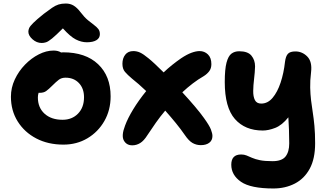

<svg xmlns="http://www.w3.org/2000/svg" viewBox="-20 -809 1863 1090"><path d="M340 12Q253 12 186 -23Q119 -58 80.5 -119.5Q42 -181 42 -260Q42 -311 64 -358Q86 -405 122 -442Q158 -479 200.5 -500.5Q243 -522 284 -522Q310 -522 327 -511Q333 -512 338 -512Q466 -512 537 -444.5Q608 -377 608 -262Q608 -184 572.5 -122Q537 -60 476.5 -24Q416 12 340 12ZM195 -256Q195 -198 233 -163.5Q271 -129 335 -129Q389 -129 423 -164Q457 -199 457 -257Q457 -307 428 -337.5Q399 -368 352 -368Q329 -368 313.5 -356Q298 -344 278 -324Q256 -302 242 -292Q228 -282 205 -282Q202 -282 199 -282Q195 -269 195 -256ZM217 -565Q188 -565 164.5 -586Q141 -607 141 -629Q141 -639 145.5 -649.5Q150 -660 168.5 -678.5Q187 -697 228 -730Q257 -752 276 -765Q295 -778 312.5 -783.5Q330 -789 354 -789Q379 -789 398.5 -777Q418 -765 437 -740Q459 -711 479 -694.5Q499 -678 514 -667Q529 -656 538 -644.5Q547 -633 547 -615Q547 -593 527.5 -581Q508 -569 473 -569Q442 -569 410.5 -585Q379 -601 337 -648Q297 -608 275.5 -590.5Q254 -573 241.5 -569Q229 -565 217 -565Z M731 16Q698 16 683 -11.5Q668 -39 690 -96Q705 -137 736 -188Q767 -239 810 -292Q766 -334 729 -363Q704 -384 689.5 -401Q675 -418 675 -447Q675 -478 691 -498.5Q707 -519 737 -519Q757 -519 775.5 -510.5Q794 -502 823 -478Q838 -466 860.5 -445Q883 -424 909 -398Q932 -420 957 -440Q982 -460 1008 -478Q1041 -500 1067 -509.5Q1093 -519 1113 -519Q1141 -519 1160.5 -500Q1180 -481 1180 -445Q1180 -421 1168 -405Q1156 -389 1137 -377Q1104 -358 1074 -335Q1044 -312 1015 -285Q1053 -244 1086 -205Q1119 -166 1138 -139Q1169 -96 1177.5 -73.5Q1186 -51 1186 -37Q1186 -12 1168 1.5Q1150 15 1120 15Q1095 15 1073.5 3Q1052 -9 1029 -43Q1007 -75 978.5 -110Q950 -145 918 -181Q890 -148 865 -112.5Q840 -77 817 -42Q797 -10 776 3Q755 16 731 16Z M1532 261Q1403 261 1348 223Q1293 185 1293 126Q1293 68 1349 68Q1366 68 1379.5 73.5Q1393 79 1411 87Q1429 95 1456 100.5Q1483 106 1527 106Q1580 106 1601 79.5Q1622 53 1622 5Q1622 -39 1620.5 -73.5Q1619 -108 1617 -143Q1581 -98 1542.5 -83Q1504 -68 1472 -68Q1371 -68 1313.5 -133.5Q1256 -199 1256 -343Q1256 -416 1266 -453.5Q1276 -491 1294 -504.5Q1312 -518 1338 -518Q1387 -518 1407.5 -493Q1428 -468 1428 -432Q1427 -398 1422.5 -361.5Q1418 -325 1417.5 -293Q1417 -261 1427 -241Q1437 -221 1463 -221Q1500 -221 1527.5 -253.5Q1555 -286 1573 -340Q1591 -394 1598 -458Q1602 -490 1614.5 -503.5Q1627 -517 1657 -517Q1696 -517 1724.5 -488Q1753 -459 1746 -400Q1740 -350 1741 -311.5Q1742 -273 1746 -239.5Q1750 -206 1755.5 -171.5Q1761 -137 1765 -94.5Q1769 -52 1769 5Q1769 92 1738.5 148.5Q1708 205 1654 233Q1600 261 1532 261Z"/></svg>

Font: Shantell Sans Normal
Style: Bold
Weight: 700
Designer: Stephen Nixon, Anya Danilova, Shantell Martin
Foundry: Arrow Type
Version: Version 1.009;[a7da0bfa3]